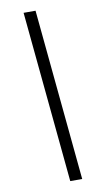

<svg xmlns="http://www.w3.org/2000/svg" viewBox="-93 -764 495 918"><g transform="rotate(-10 154.5 -304.5)"><path d="M171 111H229L149 -720H91Z"/></g></svg>

Font: Fixel Display 20240404 Light
Style: Italic
Weight: 300
Italic angle: -10°
Designer: AlfaBravo + MacPaw
Foundry: Kyrylo Tkachov, Marchela Mozhyna, Serhii Makarenko, Maria Weinstein, Zakhar Kryvoshyya
Version: Version 1.211;Glyphs 3.2 (3225)